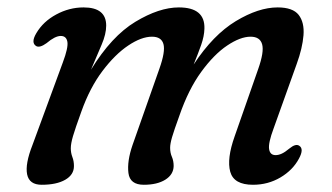

<svg xmlns="http://www.w3.org/2000/svg" viewBox="-20 -488 896 518"><path d="M337.5 -96.5 410 -302.5Q426.5 -349 421 -369Q415.5 -389 390 -389Q361.5 -389 326 -365.2Q290.5 -341.5 256.5 -296.5Q222.5 -251.5 199.5 -187Q183 -141.5 177 -121Q171 -100.5 171 -88Q171 -75.5 175.2 -64.5Q179.5 -53.5 179.5 -40Q179.5 -16.5 156 -3Q132.5 10.5 92.5 10.5Q59 10.5 53.2 -17.5Q47.5 -45.5 67.5 -96.5L149.5 -319.5Q164.5 -359.5 161.8 -375.2Q159 -391 144 -391Q128.5 -391 105.5 -371.5Q87.5 -358.5 78 -363.5Q62.5 -372.5 78 -398.5Q96.5 -430 131.8 -449Q167 -468 205.5 -468Q266.5 -468 266.5 -419Q266.5 -396 254.2 -367.5Q242 -339 225.5 -300Q281 -390.5 345.2 -429.2Q409.5 -468 462.5 -468Q533.5 -468 531.5 -410.5Q531 -390.5 522.8 -367Q514.5 -343.5 502.5 -314Q555 -394 616.2 -431Q677.5 -468 729 -468Q770 -468 785.8 -447.8Q801.5 -427.5 798.8 -392.8Q796 -358 780.5 -315.5L718 -141Q703.5 -102 706 -85.8Q708.5 -69.5 723.5 -69.5Q731.5 -69.5 740.2 -73.5Q749 -77.5 761 -87.5Q777.5 -101 787 -95Q801 -86.5 786.5 -60Q770 -29 736.5 -9.2Q703 10.5 662.5 10.5Q611 10.5 601.2 -24.5Q591.5 -59.5 613 -120L676.5 -301.5Q693 -348 687.2 -368.5Q681.5 -389 656 -389Q628.5 -389 593 -365.2Q557.5 -341.5 523 -294.2Q488.5 -247 464 -176Q449.5 -136 444.2 -118Q439 -100 439 -89.5Q439 -75.5 443.8 -64.8Q448.5 -54 448.5 -40Q448 -17 426 -3.2Q404 10.5 368 10.5Q330.5 10.5 326.5 -21.2Q322.5 -53 337.5 -96.5Z"/></svg>

Font: Fraunces 9pt S050
Style: Italic
Weight: 400
Italic angle: -16°
Version: Version 1.000; ttfautohint (v1.8.3)